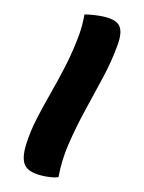

<svg xmlns="http://www.w3.org/2000/svg" viewBox="-100 -834 799 1068"><g transform="rotate(10 300.0 -300.0)"><path d="M290 -759Q307 -762 332 -764Q357 -766 379 -766Q461 -766 488 -734.5Q515 -703 501 -624Q485 -530 452.5 -432Q420 -334 386.5 -234.5Q353 -135 329 -36.5Q305 62 305 157Q283 166 237 166Q146 166 115 130Q84 94 97 3Q106 -66 129 -140.5Q152 -215 181 -295Q210 -375 237 -462.5Q264 -550 281 -646Q286 -676 288 -704Q290 -732 290 -759Z"/></g></svg>

Font: Recursive Mn Csl St XBk
Style: Italic
Weight: 1000
Italic angle: -15°
Monospace: yes
Version: Version 1.079;hotconv 1.0.112;makeotfexe 2.5.65598; ttfautoh